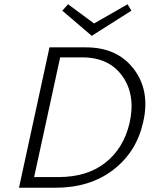

<svg xmlns="http://www.w3.org/2000/svg" viewBox="-20 -880 728 900"><path d="M596 -830 410 -712 272 -830 299 -860 421 -770 578 -860ZM383 -658Q530 -658 607.5 -556Q685 -454 651 -307Q620 -168 511 -84Q402 0 240 0H69L212 -658ZM587 -302Q617 -433 554.5 -522Q492 -611 366 -611H262L140 -50H254Q388 -50 473.5 -117Q559 -184 587 -302Z"/></svg>

Font: EauTest Semilight
Style: Italic
Weight: 300
Italic angle: -12°
Designer: Christian Thalmann (Catharsis Fonts)
Version: Version 0.001;PS 000.001;hotconv 1.0.88;makeotf.lib2.5.64775